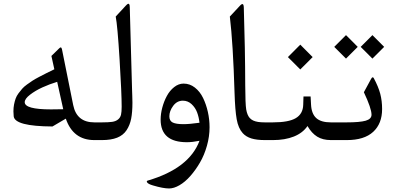

<svg xmlns="http://www.w3.org/2000/svg" viewBox="-20 -769 2170 1054"><path d="M498 -97.2H510.7Q519.5 -97.2 522 -86.9Q524.4 -76.7 524.4 -49.8V-46.4Q524.4 -20.5 522 -10.3Q519.5 0 510.7 0H498Q381.3 0 341.3 -117.7L268.1 -74.7Q61.5 -75.7 55.2 -130.4Q53.7 -144.5 53.7 -157.7Q53.7 -177.7 57.1 -195.3Q60.5 -212.9 65.7 -227.5Q70.8 -242.2 81.5 -256.6Q92.3 -271 101.6 -281.7Q110.8 -292.5 127.9 -304.9Q145 -317.4 158.2 -325.9Q171.4 -334.5 194.6 -346.7Q217.8 -358.9 233.9 -366.9Q250 -375 278.3 -388.7L262.2 -461.9L304.7 -503.4Q316.4 -516.1 320.3 -498L381.8 -192.4Q400.9 -97.2 498 -97.2ZM259.8 -168.5Q300.8 -168.5 327.1 -169.4L293.9 -319.8Q252 -307.1 212.9 -289.3Q173.8 -271.5 144.8 -249Q115.7 -226.6 115.7 -208Q115.7 -168.5 259.8 -168.5Z M504.9 -97.2H539.6Q575.7 -97.2 595.7 -100.1Q615.7 -103 628.2 -113.3Q640.6 -123.5 644.3 -139.2Q647.9 -154.8 647.9 -183.6Q647.9 -255.4 636.5 -442.1Q625 -628.9 615.2 -678.2L670.4 -737.8Q677.7 -745.6 682.1 -747.8Q686.5 -750 689.5 -745.6Q692.4 -741.2 692.4 -728L705.1 -272.5Q705.1 -270 706.1 -243.7Q707 -217.3 707 -205.6Q707 -153.3 700 -117.4Q692.9 -81.5 674.6 -54Q656.2 -26.4 623 -13.2Q589.8 0 539.6 0H504.9Q490.2 0 486.6 -10Q482.9 -20 482.9 -45.9V-50.8Q482.9 -76.7 486.8 -86.9Q490.7 -97.2 504.9 -97.2Z M987.8 -310.1Q1022 -310.1 1049.8 -288.3Q1077.6 -266.6 1094.7 -231.4Q1111.8 -196.3 1121.1 -154.5Q1130.4 -112.8 1130.4 -70.3Q1130.4 -20 1116 31.2Q1101.6 82.5 1077.6 123.5Q1053.7 164.6 1024.9 197.3Q996.1 230 965.3 247.8Q934.6 265.6 908.2 265.6Q875.5 265.6 819.8 249Q792.5 241.2 787.1 231.4Q783.2 224.1 791.5 222.2Q1018.6 155.3 1075.2 3.9Q1036.1 11.7 1005.9 11.7Q861.8 11.7 861.8 -112.3Q861.8 -143.6 870.8 -178Q879.9 -212.4 895.8 -241.9Q911.6 -271.5 936 -290.8Q960.4 -310.1 987.8 -310.1ZM909.7 -130.4Q909.7 -105.5 928.2 -96.4Q946.8 -87.4 987.8 -87.4Q1019.5 -87.4 1075.2 -95.2Q1071.8 -126 1062 -152.1Q1052.2 -178.2 1031.7 -197.3Q1011.2 -216.3 983.9 -216.3Q951.7 -216.3 930.7 -188Q909.7 -159.7 909.7 -130.4Z M1434.1 -97.2H1444.3Q1453.1 -97.2 1456.1 -86.4Q1459 -75.7 1459 -49.8V-46.4Q1459 -21 1456.1 -10.5Q1453.1 0 1444.3 0H1434.6Q1389.6 0 1360.1 -9Q1330.6 -18.1 1312.5 -38.1Q1288.1 -64.9 1279.3 -114.5Q1270.5 -164.1 1267.6 -258.3Q1259.3 -533.2 1241.7 -678.2L1297.4 -737.8Q1307.1 -748.5 1312.5 -746.3Q1317.9 -744.1 1318.4 -726.6Q1325.7 -501.5 1326.2 -301.3Q1326.7 -197.8 1331.5 -168.5Q1336.9 -137.2 1350.6 -121.6Q1358.4 -112.8 1369.9 -107.4Q1381.3 -102.1 1397 -99.6Q1412.6 -97.2 1434.1 -97.2Z M1439.5 -97.2H1477.1Q1564.9 -97.2 1604 -120.6Q1643.1 -144 1644.5 -193.4L1646 -239.3H1685.1L1687.5 -194.8Q1689.9 -145 1715.8 -121.1Q1741.7 -97.2 1796.4 -97.2H1807.1Q1815.9 -97.2 1818.8 -86.4Q1821.8 -75.7 1821.8 -49.8V-46.4Q1821.8 -21 1818.8 -10.5Q1815.9 0 1807.1 0H1796.4Q1752 0 1721.4 -18.8Q1690.9 -37.6 1668 -77.1Q1642.1 -39.1 1593.3 -19.5Q1544.4 0 1479 0H1439.5Q1424.8 0 1421.1 -10Q1417.5 -20 1417.5 -45.9V-50.8Q1417.5 -76.7 1421.4 -86.9Q1425.3 -97.2 1439.5 -97.2ZM1628.4 -523.9 1696.3 -455.6 1628.4 -387.7 1560.5 -455.6Z M1802.2 -97.2H1882.3Q1955.6 -97.2 1987.5 -106.4Q2019.5 -115.7 2019.5 -139.2Q2019.5 -173.8 1977.5 -262.7L2017.1 -335.9Q2025.9 -351.6 2032.2 -339.4Q2057.1 -293 2067.4 -254.2Q2077.6 -215.3 2077.6 -170.4Q2077.6 -90.3 2028.6 -45.2Q1979.5 0 1883.8 0H1802.2Q1787.6 0 1783.9 -10Q1780.3 -20 1780.3 -45.9V-50.8Q1780.3 -76.7 1784.2 -86.9Q1788.1 -97.2 1802.2 -97.2ZM2024.4 -576.2 2088.9 -511.7 2024.4 -447.3 1960 -511.7ZM1879.4 -576.2 1943.8 -511.7 1879.4 -447.3 1814.9 -511.7Z"/></svg>

Font: Parastoo FD
Style: FD
Weight: 400
Foundry: Saber Rastikerdar (saber.rastikerdar@gmail.com)
Version: Version 2.0.1